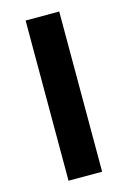

<svg xmlns="http://www.w3.org/2000/svg" viewBox="-104 -705 503 756"><g transform="rotate(-15 147.5 -326.5)"><path d="M79 0V-653H216V0Z"/></g></svg>

Font: Assistant ExtraLight
Style: Bold
Weight: 700
Version: Version 3.000